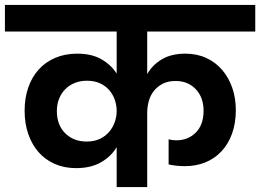

<svg xmlns="http://www.w3.org/2000/svg" viewBox="-41 -760 1057 780"><path d="M433 -162Q410 -124 369 -100.5Q328 -77 268 -77Q220 -77 181.5 -94Q143 -111 116 -141.5Q89 -172 74 -215Q59 -258 59 -310Q59 -362 74 -405Q89 -448 117 -478.5Q145 -509 184.5 -525.5Q224 -542 273 -542Q331 -542 370.5 -519.5Q410 -497 433 -461V-632H-21V-740H996V-632H557V-459Q578 -496 616.5 -519Q655 -542 712 -542Q759 -542 797 -524.5Q835 -507 861.5 -476Q888 -445 902.5 -403.5Q917 -362 917 -313Q917 -259 901.5 -216.5Q886 -174 858 -144.5Q830 -115 792.5 -100Q755 -85 710 -85Q675 -85 644 -92V-194Q651 -192 659 -191Q667 -190 675 -190Q723 -190 754.5 -221.5Q786 -253 786 -310Q786 -364 754.5 -397.5Q723 -431 672 -431Q642 -431 620.5 -420Q599 -409 584.5 -391Q570 -373 563.5 -349.5Q557 -326 557 -301V0H433ZM311 -185Q342 -185 365 -196Q388 -207 403 -225Q418 -243 425.5 -265Q433 -287 433 -309Q433 -332 425.5 -354Q418 -376 403 -393.5Q388 -411 365.5 -421.5Q343 -432 312 -432Q286 -432 264 -423.5Q242 -415 225.5 -399Q209 -383 199.5 -360Q190 -337 190 -309Q190 -252 224 -218.5Q258 -185 311 -185Z"/></svg>

Font: SVN-Poppins SemiBold
Style: Regular
Weight: 600
Designer: Ninad Kale (Devanagari), Jonny Pinhorn (Latin)
Foundry: Indian Type Foundry
Version: Version 3.002 2017